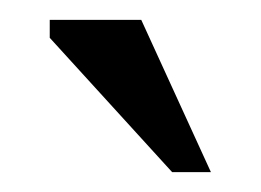

<svg xmlns="http://www.w3.org/2000/svg" viewBox="-20 -694 262 193"><path d="M192 -521 122 -674H30V-656L153 -521Z"/></svg>

Font: STIX Two Text
Style: Regular
Weight: 400
Designer: Ross Mills, John Hudson & Paul Hanslow, Tiro Typeworks Ltd; with prior portions MicroPress Inc., and Coen Hoffman.
Foundry: Tiro Typeworks Ltd
Version: Version 2.13 b171